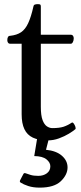

<svg xmlns="http://www.w3.org/2000/svg" viewBox="-20 -650 385 909"><path d="M207 14.6Q163.1 14.6 135.7 1.7Q108.4 -11.2 95.5 -38.6Q82.5 -65.9 82.5 -108.9V-442.9H26.4Q20.5 -443.4 17.6 -448.5Q14.6 -453.6 14.6 -459.5Q14.6 -480.5 28.3 -480.5Q59.6 -483.9 79.6 -497.3Q99.6 -510.7 113.3 -540Q127 -569.3 138.2 -619.1Q139.6 -626.5 145 -628.4Q150.4 -630.4 159.2 -630.4Q168.9 -630.4 171.1 -627.9Q173.3 -625.5 173.3 -618.7V-485.4H317.4Q323.2 -484.9 326.2 -479.7Q329.1 -474.6 329.1 -468.8Q329.1 -458.5 325 -450.7Q320.8 -442.9 315.4 -442.9H173.3V-144.5Q173.3 -103 181.6 -81.3Q189.9 -59.6 202.6 -51.5Q215.3 -43.5 227.5 -43.5Q261.2 -43.5 281 -50Q300.8 -56.6 318.8 -68.8Q323.7 -72.3 328.9 -65.4Q334 -58.6 336.9 -49.8Q339.8 -41 336.4 -38.1Q326.2 -29.3 305.7 -16.8Q285.2 -4.4 259.3 5.1Q233.4 14.6 207 14.6ZM168 238.3Q136.7 238.3 113.8 230.7Q90.8 223.1 77.6 214.4Q71.8 210.4 75.2 203.6Q79.1 195.8 83.5 187.5Q87.9 179.2 90.8 173.8Q93.8 167.5 101.6 170.4Q109.9 173.3 124.3 178Q138.7 182.6 161.1 182.6Q185.5 182.6 201.9 170.4Q218.3 158.2 218.3 137.2Q218.3 119.1 199.7 104.2Q181.2 89.4 142.1 88.9L158.2 -8.8H215.3L197.8 59.1Q246.6 64 273.2 87.4Q299.8 110.8 299.8 142.6Q299.8 177.2 268.1 207.8Q236.3 238.3 168 238.3Z"/></svg>

Font: Gelasio
Style: Regular
Weight: 400
Designer: Eben Sorkin
Foundry: Eben Sorkin
Version: Version 1.008